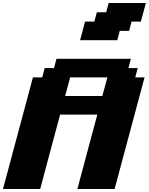

<svg xmlns="http://www.w3.org/2000/svg" viewBox="-20 -1270 1000 1290"><path d="M500 0H750L951.2 -750H888.7L905.3 -812.5H842.8L859.4 -875H359.4L342.8 -812.5H280.3L263.7 -750H201.2L0 0H250Q272 -83 316.7 -250Q361.3 -417 383.8 -500H633.8Q611.3 -417 566.7 -250Q522 -83 500 0ZM667.5 -625H417.5Q423.3 -646 434.6 -687.7Q445.8 -729.5 451.2 -750H701.2Q695.8 -729.5 684.6 -687.5Q673.3 -645.5 667.5 -625ZM518.1 -1000H768.1L784.7 -1062.5H847.2L863.8 -1125H926.3Q932.1 -1146 943.4 -1187.5Q954.6 -1229 960 -1250H710L693.4 -1187.5H630.9L613.8 -1125H551.3Q545.9 -1104 534.9 -1062.3Q523.9 -1020.5 518.1 -1000Z"/></svg>

Font: Faithful 32x
Style: BoldOblique
Weight: 400
Foundry: Faithful Resource Pack
Version: Version 1.0; January 27, 2023